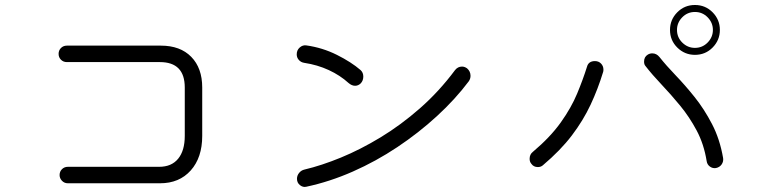

<svg xmlns="http://www.w3.org/2000/svg" viewBox="-20 -782 3040 770"><path d="M252 -47Q238 -47 228.5 -57Q219 -67 219 -80Q219 -94 228.5 -103.5Q238 -113 252 -113H618Q668 -113 694.5 -145.5Q721 -178 721 -237V-431Q721 -533 621 -533H248Q234 -533 224.5 -542.5Q215 -552 215 -566Q215 -580 224.5 -589.5Q234 -599 248 -599H625Q703 -599 747 -554Q791 -509 791 -431V-237Q791 -150 745 -98.5Q699 -47 622 -47Z M1427 -448Q1417 -438 1404 -438Q1391 -438 1378 -449Q1344 -480 1298.5 -501Q1253 -522 1200 -530Q1187 -532 1178.5 -541.5Q1170 -551 1170 -564Q1170 -581 1182 -591.5Q1194 -602 1208 -600Q1273 -591 1331 -562Q1389 -533 1426 -501Q1437 -491 1437 -475Q1437 -459 1427 -448ZM1208 -33Q1195 -30 1183 -39.5Q1171 -49 1171 -65Q1171 -78 1179.5 -88.5Q1188 -99 1201 -102Q1269 -118 1347 -150Q1425 -182 1506 -231Q1587 -280 1664 -347.5Q1741 -415 1805 -501Q1816 -515 1833 -515Q1843 -515 1853 -508Q1867 -496 1867 -478Q1867 -466 1860 -456Q1806 -384 1732.5 -316.5Q1659 -249 1573.5 -192Q1488 -135 1395 -94Q1302 -53 1208 -33Z M2767 -562Q2726 -562 2696.5 -591Q2667 -620 2667 -662Q2667 -703 2696 -732.5Q2725 -762 2767 -762Q2809 -762 2838 -732.5Q2867 -703 2867 -662Q2867 -621 2838 -591.5Q2809 -562 2767 -562ZM2767 -590Q2797 -590 2818 -611.5Q2839 -633 2839 -662Q2839 -691 2818 -712.5Q2797 -734 2767 -734Q2737 -734 2716 -712.5Q2695 -691 2695 -662Q2695 -632 2716.5 -611Q2738 -590 2767 -590ZM2851 -108Q2838 -106 2827 -114Q2816 -122 2814 -136Q2803 -204 2774 -258.5Q2745 -313 2707.5 -358.5Q2670 -404 2633 -443Q2596 -482 2568 -518Q2563 -524 2563 -535Q2563 -554 2578 -563Q2586 -568 2596 -568Q2613 -568 2625 -553Q2652 -519 2689.5 -480Q2727 -441 2765.5 -393Q2804 -345 2835.5 -284.5Q2867 -224 2880 -148Q2882 -134 2874 -122.5Q2866 -111 2851 -108ZM2157 -119Q2149 -112 2137 -112Q2120 -112 2111 -125Q2104 -133 2104 -145Q2104 -163 2117 -173Q2187 -232 2229 -291Q2271 -350 2294.5 -406.5Q2318 -463 2334 -514Q2340 -537 2366 -537Q2381 -537 2390.5 -527Q2400 -517 2400 -503Q2400 -497 2399 -494Q2378 -425 2348.5 -362Q2319 -299 2273.5 -239Q2228 -179 2157 -119Z"/></svg>

Font: Kiwi Maru Light
Style: Regular
Weight: 300
Designer: Hiroki-Chan
Version: Version 1.100